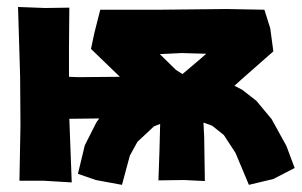

<svg xmlns="http://www.w3.org/2000/svg" viewBox="-20 -511 856 545"><path d="M264.6 -483.4 248 -418 238.3 -372.1 320.3 -293 203.1 -292 175.8 -293V-377.9L176.8 -489.3L108.4 -488.3L31.2 -491.2L37.1 -294.9L38.1 -155.3L35.2 2H103.5L183.6 6.8L176.8 -173.8L261.7 -174.8L253.9 -164.1L220.7 -98.6L201.2 -17.6L252 0L326.2 13.7L348.6 -69.3L370.1 -108.4L417 -152.3L434.6 -159.2L432.6 -81.1L429.7 1L502 0L561.5 2.9L559.6 -121.1L557.6 -163.1L582 -154.3L615.2 -127.9L648.4 -77.1L686.5 13.7L755.9 -2.9L816.4 -34.2L793 -96.7L751 -172.9L708 -224.6L668 -255.9L645.5 -267.6L665 -285.2L755.9 -365.2L747.1 -430.7L730.5 -483.4L624 -485.4L435.5 -483.4ZM495.1 -360.4 565.4 -358.4 549.8 -344.7 498 -300.8 479.5 -312.5 433.6 -357.4Z"/></svg>

Font: MaokenAssortedSans-Lite
Style: Lite
Weight: 400
Version: Version 1.400